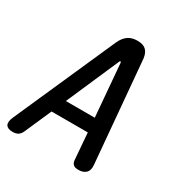

<svg xmlns="http://www.w3.org/2000/svg" viewBox="-201 -874 974 1018"><g transform="rotate(30 286.0 -365.0)"><path d="M377 -23 364 -187H142L70 -23Q63 -7 50.5 1.5Q38 10 16 10Q-14 10 -24 -6.5Q-34 -23 -19 -57L254 -673Q269 -707 292 -723.5Q315 -740 350 -740Q385 -740 402.5 -723.5Q420 -707 424 -673L478 -57Q482 -23 466 -6.5Q450 10 420 10Q398 10 388.5 1.5Q379 -7 377 -23ZM357 -273 330 -594Q329 -600 325.5 -600Q322 -600 320 -594L180 -273Z"/></g></svg>

Font: Maple Mono NL Medium
Style: Italic
Weight: 500
Italic angle: -10°
Monospace: yes
Designer: subframe7536
Version: Version 7.000